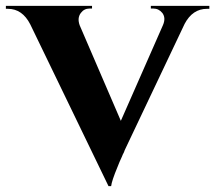

<svg xmlns="http://www.w3.org/2000/svg" viewBox="-48 -620 732 653"><path d="M664 -600V-590H656Q607 -590 580 -539L376 -109L375 -106L373 -101Q369 -94 367 -88Q358 -69 352 -53Q332 -5 330 13H321L55 -537Q28 -590 -21 -590H-28V-600H265V-591H257Q238 -591 227 -576Q214 -559 223 -534L363 -209L506 -534Q517 -559 504 -576Q492 -591 473 -591H465V-600Z"/></svg>

Font: Cinzel Bold(RUS BY LYAJKA)
Style: Regular
Weight: 700
Designer: Natanael Gama
Version: Version 1.001;PS 001.001;hotconv 1.0.56;makeotf.lib2.0.21325